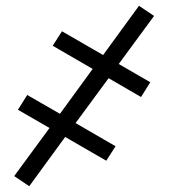

<svg xmlns="http://www.w3.org/2000/svg" viewBox="-20 -494 640 663"><path d="M81 149 29 114 151 -52 42 -115 74 -166 187 -101 300 -256 162 -336 194 -386 336 -304 460 -474 512 -439 390 -273 499 -210 467 -159 355 -224 241 -69 379 11 347 61 205 -21Z"/></svg>

Font: Iosevka Curly LtExObl
Style: Regular
Weight: 300
Width: 7
Italic angle: -9°
Monospace: yes
Designer: Belleve Invis
Foundry: Belleve Invis
Version: Version 11.1.0; ttfautohint (v1.8.3)